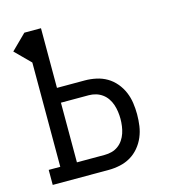

<svg xmlns="http://www.w3.org/2000/svg" viewBox="-109 -825 819 914"><g transform="rotate(-15 300.0 -367.5)"><path d="M38 0V-74H95V-588L21 -662L95 -735H177V-441H314Q342 -441 370 -435Q398 -429 422 -415Q446 -401 464.5 -379Q483 -357 494 -331Q505 -305 509 -277Q513 -249 513 -221Q513 -192 509 -164Q505 -136 494 -110Q483 -84 464.5 -62Q446 -40 422 -26Q398 -12 370 -6Q342 0 314 0ZM314 -74Q332 -74 349 -78.5Q366 -83 380.5 -93.5Q395 -104 405 -119Q415 -134 420.5 -150.5Q426 -167 428.5 -185Q431 -203 431 -221Q431 -238 428.5 -256Q426 -274 420.5 -290.5Q415 -307 405 -322Q395 -337 380.5 -347.5Q366 -358 349 -363Q332 -368 314 -368H177V-74Z"/></g></svg>

Font: Iosevka Curly Slab Extended
Style: Regular
Weight: 400
Width: 7
Monospace: yes
Designer: Belleve Invis
Foundry: Belleve Invis
Version: Version 11.1.0; ttfautohint (v1.8.3)